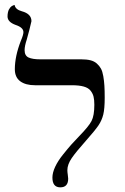

<svg xmlns="http://www.w3.org/2000/svg" viewBox="-20 -766 517 796"><path d="M82 -558.1Q82 -535.2 98.4 -527.6Q114.7 -520 147.5 -520H317.4Q339.4 -520 355 -516.1Q370.6 -512.2 381.3 -502.7Q392.1 -493.2 398.4 -481.7Q404.8 -470.2 408.2 -450.4Q411.6 -430.7 412.8 -410.9Q414.1 -391.1 414.1 -360.8Q414.1 -315.4 408.2 -291.3Q402.3 -267.1 388.2 -246.1Q374 -225.1 335.4 -181.6Q295.4 -136.7 277.3 -110.4Q259.3 -84 259.3 -60.5Q259.3 -53.2 261 -41.7Q262.7 -30.3 262.7 -25.4Q262.7 10.7 230 10.7Q197.3 10.7 197.3 -29.8Q197.3 -49.8 208.7 -74.5Q220.2 -99.1 241.2 -125.2Q262.2 -151.4 275.4 -166.3Q288.6 -181.2 307.6 -200.7Q347.7 -241.7 359.4 -264.2Q371.1 -286.6 371.1 -331.5Q371.1 -352.1 367.9 -365.2Q364.7 -378.4 355.5 -390.1Q346.2 -401.9 327.1 -407.2Q308.1 -412.6 277.8 -412.6H125.5Q85.9 -412.6 63.7 -429.2Q41.5 -445.8 41.5 -479Q41.5 -532.7 66.4 -596.7Q77.1 -621.6 77.1 -632.8Q77.1 -651.9 44.9 -662.6Q11.2 -674.8 11.2 -697.8Q11.2 -707 12.9 -714.6Q14.6 -722.2 17.1 -726.8Q19.5 -731.4 22.7 -735.1Q25.9 -738.8 29.1 -740.7Q32.2 -742.7 34.7 -743.7Q37.1 -744.6 39.1 -745.1L40.5 -745.6Q43.5 -726.6 70.8 -719.2Q110.4 -708.5 110.4 -678.2Q110.4 -675.8 101.8 -642.3Q93.3 -608.9 90.8 -601.6Q82 -575.2 82 -558.1Z"/></svg>

Font: Libertinage
Style: b
Weight: 400
Designer: OSP
Foundry: OSP
Version: Version 1.0; 2008; OFL relea